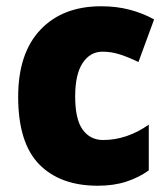

<svg xmlns="http://www.w3.org/2000/svg" viewBox="-20 -583 537 613"><path d="M292 10Q172 10 105 -58.5Q38 -127 38 -274Q38 -413 109 -488Q180 -563 303 -563Q352 -563 394 -552Q436 -541 472 -521L422 -385Q391 -400 363.5 -409Q336 -418 307 -418Q268 -418 244 -382Q220 -346 220 -275Q220 -202 244 -169Q268 -136 309 -136Q385 -136 455 -185V-39Q423 -16 383 -3Q343 10 292 10Z"/></svg>

Font: Noto Sans Hebrew SemiCondensed Black
Style: Regular
Weight: 900
Width: 4
Designer: Ben Nathan
Foundry: Google LLC
Version: Version 3.001; ttfautohint (v1.8.4.7-5d5b)